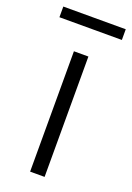

<svg xmlns="http://www.w3.org/2000/svg" viewBox="-150 -710 524 760"><g transform="rotate(20 111.5 -329.5)"><path d="M141 0H80V-507H141ZM243 -614H-20V-659H243Z"/></g></svg>

Font: Hind Guntur Light
Style: Regular
Weight: 300
Designer: Manushi Parikh, Hitesh Malaviya
Foundry: Indian Type Foundry
Version: Version 1.002;PS 1.0;hotconv 1.0.86;makeotf.lib2.5.63406; tt